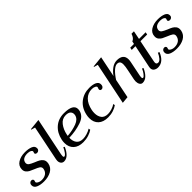

<svg xmlns="http://www.w3.org/2000/svg" viewBox="201 -1794 2892 2892"><g transform="rotate(-45 1647.0 -348.0)"><path d="M9 -81Q9 -86 11 -100Q13 -113 26 -125.5Q39 -138 59 -138Q75 -138 84.5 -127.5Q94 -117 91 -103Q90 -98 87.5 -90.5Q85 -83 84 -79Q82 -69 94 -57.5Q106 -46 127 -38Q148 -30 174 -30Q231 -30 266.5 -55Q302 -80 311 -127Q313 -137 313 -141Q313 -170 288 -187Q263 -204 210 -225Q166 -243 139.5 -257Q113 -271 94 -295Q75 -319 75 -354Q75 -428 137.5 -467.5Q200 -507 290 -507Q364 -507 414 -486.5Q464 -466 464 -420Q464 -415 462 -403Q459 -391 446.5 -380Q434 -369 415 -369Q398 -369 387 -377.5Q376 -386 380 -400Q381 -404 383.5 -411Q386 -418 387 -423Q391 -440 367 -454Q343 -468 304 -468Q256 -468 224.5 -451Q193 -434 185 -397Q183 -387 183 -383Q183 -353 208 -335.5Q233 -318 287 -295Q331 -278 358 -263Q385 -248 404 -223.5Q423 -199 423 -164Q423 -150 420 -135Q405 -63 340.5 -26.5Q276 10 184 10Q110 10 59.5 -12Q9 -34 9 -81Z M544 -70Q544 -84 547 -99L662 -661Q623 -670 599 -679L601 -688L778 -706L654 -101Q650 -77 650 -66Q650 -40 665 -40Q684 -40 710.5 -76Q737 -112 753 -151L773 -140Q746 -74 704.5 -32Q663 10 612 10Q582 10 563 -12Q544 -34 544 -70Z M1318 -399Q1318 -385 1315 -370Q1295 -272 1176.5 -231.5Q1058 -191 918 -187Q916 -115 949 -71.5Q982 -28 1053 -28Q1092 -28 1138.5 -42Q1185 -56 1221 -79L1226 -50Q1192 -25 1137 -7.5Q1082 10 1022 10Q921 10 865.5 -42Q810 -94 810 -183Q810 -216 817 -248Q842 -367 922.5 -437Q1003 -507 1120 -507Q1318 -507 1318 -399ZM1222 -388Q1222 -423 1197.5 -445Q1173 -467 1120 -467Q1043 -467 993.5 -403Q944 -339 926 -251L921 -224Q1032 -233 1118.5 -265.5Q1205 -298 1220 -366Q1222 -382 1222 -388Z M1339 -183Q1339 -216 1346 -248Q1371 -370 1456.5 -438.5Q1542 -507 1661 -507Q1736 -507 1780.5 -485Q1825 -463 1825 -419Q1825 -413 1823 -399Q1821 -384 1808 -371Q1795 -358 1779 -358Q1761 -358 1753 -368.5Q1745 -379 1748 -393Q1749 -399 1753 -408.5Q1757 -418 1758 -423Q1762 -439 1737.5 -453Q1713 -467 1677 -467Q1592 -467 1533.5 -409.5Q1475 -352 1453 -244Q1447 -213 1447 -182Q1447 -114 1480 -71Q1513 -28 1584 -28Q1622 -28 1666.5 -41.5Q1711 -55 1746 -79L1750 -50Q1715 -24 1662.5 -7Q1610 10 1550 10Q1449 10 1394 -41.5Q1339 -93 1339 -183Z M2451 -140Q2424 -75 2381.5 -32.5Q2339 10 2287 10Q2257 10 2240.5 -16Q2224 -42 2224 -81Q2224 -103 2228 -120L2261 -282Q2276 -351 2276 -392Q2276 -432 2260.5 -449.5Q2245 -467 2212 -467Q2176 -467 2128 -423.5Q2080 -380 2032 -305L1970 0L1860 10L1998 -661Q1959 -670 1935 -679L1937 -688L2114 -706L2046 -374Q2086 -432 2138.5 -469.5Q2191 -507 2249 -507Q2314 -507 2349.5 -478.5Q2385 -450 2385 -390Q2385 -367 2379 -338L2330 -97Q2327 -82 2327 -68Q2327 -40 2342 -40Q2360 -40 2387.5 -76.5Q2415 -113 2430 -151Z M2632 -101Q2629 -88 2629 -77Q2629 -40 2666 -40Q2693 -40 2719.5 -71Q2746 -102 2768 -151L2791 -138Q2730 10 2613 10Q2577 10 2548.5 -9Q2520 -28 2520 -69Q2520 -80 2523 -93L2598 -458H2518L2526 -498H2606L2615 -542Q2665 -560 2688 -633H2740L2713 -498H2854L2847 -458H2704Z M2839 -81Q2839 -86 2841 -100Q2843 -113 2856 -125.5Q2869 -138 2889 -138Q2905 -138 2914.5 -127.5Q2924 -117 2921 -103Q2920 -98 2917.5 -90.5Q2915 -83 2914 -79Q2912 -69 2924 -57.5Q2936 -46 2957 -38Q2978 -30 3004 -30Q3061 -30 3096.5 -55Q3132 -80 3141 -127Q3143 -137 3143 -141Q3143 -170 3118 -187Q3093 -204 3040 -225Q2996 -243 2969.5 -257Q2943 -271 2924 -295Q2905 -319 2905 -354Q2905 -428 2967.5 -467.5Q3030 -507 3120 -507Q3194 -507 3244 -486.5Q3294 -466 3294 -420Q3294 -415 3292 -403Q3289 -391 3276.5 -380Q3264 -369 3245 -369Q3228 -369 3217 -377.5Q3206 -386 3210 -400Q3211 -404 3213.5 -411Q3216 -418 3217 -423Q3221 -440 3197 -454Q3173 -468 3134 -468Q3086 -468 3054.5 -451Q3023 -434 3015 -397Q3013 -387 3013 -383Q3013 -353 3038 -335.5Q3063 -318 3117 -295Q3161 -278 3188 -263Q3215 -248 3234 -223.5Q3253 -199 3253 -164Q3253 -150 3250 -135Q3235 -63 3170.5 -26.5Q3106 10 3014 10Q2940 10 2889.5 -12Q2839 -34 2839 -81Z"/></g></svg>

Font: Trirong Medium
Style: Italic
Weight: 500
Italic angle: -12°
Designer: Katatrad Team
Foundry: CadsonDemak
Version: Version 1.001